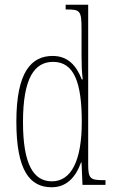

<svg xmlns="http://www.w3.org/2000/svg" viewBox="-20 -780 479 810"><path d="M198 10C260 10 299 -31 322 -95H324L328 0H425V-20H415C361 -20 352 -27 352 -86V-760H257V-740H262C318 -740 324 -735 324 -656V-544C324 -509 325 -476 329 -445H325C302 -504 266 -544 202 -544C112 -544 49 -476 49 -267C49 -60 106 10 198 10ZM199 -15C121 -15 77 -87 77 -265C77 -452 126 -519 204 -519C294 -519 325 -429 325 -265C325 -103 281 -15 199 -15Z"/></svg>

Font: Noto Serif ExtraCondensed Thin
Style: Regular
Weight: 100
Width: 2
Designer: Monotype Design Team
Foundry: Monotype Imaging Inc.
Version: Version 2.013